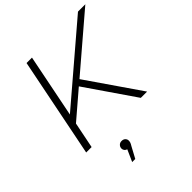

<svg xmlns="http://www.w3.org/2000/svg" viewBox="-256 -857 1275 1275"><g transform="rotate(-45 381.0 -219.5)"><path d="M383 -376 642 0H583L346 -345L158 -184L121 0H70L210 -700H261L172 -255L693 -700H762ZM326 144Q326 154 323 162Q320 170 312 183L270 261H241L278 178Q267 175 260.5 166.5Q254 158 254 148Q254 133 264 122.5Q274 112 290 112Q307 112 316.5 121.5Q326 131 326 144Z"/></g></svg>

Font: Montserrat Alternates Light
Style: Italic
Weight: 300
Italic angle: -11.3°
Designer: Julieta Ulanovsky
Foundry: Julieta Ulanovsky
Version: Version 7.200